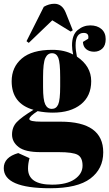

<svg xmlns="http://www.w3.org/2000/svg" viewBox="-30 -751 582 1021"><path d="M111 -532 203 -715Q231 -731 259 -731Q300 -731 319 -685L357 -590L346 -583L248 -643L123 -523ZM439 -545Q445 -576 415 -576Q372 -576 372 -510Q372 -484 379 -450Q455 -399 455 -319.5Q455 -240 400 -196Q345 -152 251 -152Q212 -152 170 -160Q126 -132 126 -118Q126 -104 190 -104H292Q519 -104 519 59Q519 147 450.5 198.5Q382 250 237 250Q-10 250 -10 143Q-10 85 67 63L127 90Q119 119 119 145Q119 231 247 231Q325 231 367 202Q409 173 409 130Q409 87 383.5 72.5Q358 58 282 58H185Q104 58 69 31Q34 4 34 -35.5Q34 -75 59 -101.5Q84 -128 148 -167Q32 -200 32 -319Q32 -394 86 -440Q140 -486 248 -486Q313 -486 359 -461Q353 -488 353 -510Q353 -566 383 -591Q413 -616 450 -616Q487 -616 509.5 -596.5Q532 -577 532 -543Q532 -509 514 -492.5Q496 -476 470.5 -476Q445 -476 428.5 -489.5Q412 -503 411 -528ZM199 -287Q199 -220 210.5 -196Q222 -172 245.5 -172Q269 -172 279.5 -195.5Q290 -219 290 -292V-341Q290 -419 280 -443.5Q270 -468 246.5 -468Q223 -468 211 -442.5Q199 -417 199 -341Z"/></svg>

Font: Abril Fatface
Style: Regular
Weight: 400
Designer: Veronika Burian, Jos Scaglione
Foundry: TypeTogether
Version: Version 1.001